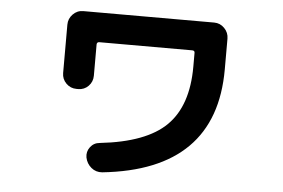

<svg xmlns="http://www.w3.org/2000/svg" viewBox="-47 -640 1093 742"><g transform="rotate(5 500.0 -269.0)"><path d="M247.1 -274.4Q223.6 -274.4 207 -291Q190.4 -307.6 190.4 -331.1V-518.6Q190.4 -542 207 -559.1Q223.6 -576.2 247.1 -576.2H754.9Q778.3 -576.2 794.9 -559.1Q811.5 -542 811.5 -518.6V-399.4Q811.5 -7.8 374 38.1Q349.6 40 331.5 24.9Q313.5 9.8 308.6 -13.7Q304.7 -36.1 318.4 -54.2Q332 -72.3 355.5 -74.2Q534.2 -93.8 611.8 -170.9Q689.5 -248 689.5 -399.4V-453.1Q689.5 -461.9 679.7 -461.9H319.3Q310.5 -461.9 309.6 -453.1V-331.1Q309.6 -307.6 293.5 -291Q277.3 -274.4 253.9 -274.4Z"/></g></svg>

Font: Rounded Mgen+ 1mn bold
Style: Bold
Weight: 700
Designer: [Source Han Sans]
Ryoko NISHIZUKA  (kana & ideographs); Paul D. Hunt (Latin, Greek & Cyrillic); Wenlong ZHANG  (bopomofo
Version: Version 1.059.20150602